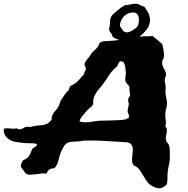

<svg xmlns="http://www.w3.org/2000/svg" viewBox="-126 -936 1020 1040"><path d="M416 -282.2Q449.2 -283.2 480 -283.7Q510.7 -284.2 538.1 -286.1Q542 -288.1 545.4 -289.1Q548.8 -290 556.6 -288.1Q555.7 -293 561 -293.5Q566.4 -293.9 569.3 -295.9Q573.2 -302.7 573.2 -307.1Q573.2 -311.5 571.8 -314.9Q570.3 -318.4 567.9 -322.8Q565.4 -327.1 565.4 -335Q565.4 -342.8 567.9 -351.1Q570.3 -359.4 571.3 -368.2Q572.3 -375 569.8 -382.8Q567.4 -390.6 568.4 -398.4Q569.3 -405.3 574.2 -410.6Q579.1 -416 579.1 -422.9Q579.1 -426.8 577.6 -431.6Q576.2 -436.5 576.2 -441.4Q574.2 -448.2 575.2 -455.1Q576.2 -461.9 574.2 -466.8Q571.3 -474.6 563.5 -481.4Q555.7 -488.3 553.7 -496.1Q550.8 -505.9 553.2 -518.1Q555.7 -530.3 555.7 -542Q554.7 -558.6 552.7 -572.3Q550.8 -585.9 543 -599.6Q532.2 -605.5 526.9 -604Q521.5 -602.5 518.1 -597.2Q514.6 -591.8 512.2 -585Q509.8 -578.1 503.9 -573.2Q477.5 -549.8 462.9 -525.9Q448.2 -502 426.8 -473.6Q418 -462.9 408.7 -452.1Q399.4 -441.4 392.1 -428.7Q384.8 -416 380.9 -402.3Q377 -388.7 378.9 -372.1Q374 -364.3 370.6 -360.4Q367.2 -356.4 363.3 -353.5Q359.4 -350.6 355 -347.2Q350.6 -343.8 344.7 -336.9Q334 -323.2 321.3 -309.1Q308.6 -294.9 304.7 -278.3Q322.3 -273.4 335 -273.4Q347.7 -273.4 359.9 -274.9Q372.1 -276.4 385.3 -278.8Q398.4 -281.2 416 -282.2ZM656.2 -899.4Q662.1 -889.6 669.4 -879.4Q676.8 -869.1 681.2 -856.9Q685.5 -844.7 686.5 -830.1Q687.5 -815.4 680.7 -796.9Q676.8 -786.1 668 -775.4Q659.2 -764.6 651.4 -756.8Q646.5 -752 640.6 -747.1Q634.8 -742.2 628.9 -737.3Q631.8 -737.3 634.3 -737.8Q636.7 -738.3 639.6 -738.3Q657.2 -740.2 673.3 -739.3Q689.5 -738.3 699.2 -742.2Q712.9 -730.5 727.1 -719.2Q741.2 -708 753.9 -695.3Q757.8 -675.8 760.7 -659.2Q763.7 -642.6 761.7 -626Q759.8 -618.2 755.4 -611.3Q751 -604.5 752 -595.7Q752 -581.1 760.7 -566.9Q769.5 -552.7 773.4 -536.1Q774.4 -528.3 771 -521Q767.6 -513.7 766.6 -505.9Q765.6 -498 767.6 -488.8Q769.5 -479.5 771.5 -469.7Q771.5 -458 770.5 -446.3Q769.5 -434.6 771.5 -421.9Q773.4 -409.2 776.4 -396Q779.3 -382.8 778.3 -369.1Q776.4 -355.5 772.9 -343.8Q769.5 -332 769.5 -319.3Q768.6 -301.8 771.5 -285.6Q774.4 -269.5 769.5 -252.9Q777.3 -243.2 777.8 -233.9Q778.3 -224.6 776.4 -214.4Q774.4 -204.1 772.5 -193.8Q770.5 -183.6 774.4 -172.9Q776.4 -166 782.2 -160.6Q788.1 -155.3 790 -147.5Q793 -137.7 793.5 -123.5Q793.9 -109.4 793.9 -96.7Q794.9 -65.4 788.6 -41Q782.2 -16.6 781.2 11.7Q781.2 24.4 780.8 40Q780.3 55.7 775.4 64.5Q770.5 70.3 759.8 76.7Q749 83 741.2 84Q726.6 85 707.5 76.2Q688.5 67.4 678.7 57.6Q669.9 47.9 662.6 36.1Q655.3 24.4 647.9 11.7Q640.6 -1 632.8 -12.2Q625 -23.4 615.2 -31.2Q610.4 -34.2 604.5 -37.1Q598.6 -40 595.7 -43.9Q589.8 -53.7 589.4 -65.9Q588.9 -78.1 590.3 -91.3Q591.8 -104.5 593.3 -117.2Q594.7 -129.9 591.8 -139.6Q588.9 -149.4 584 -154.8Q579.1 -160.2 571.8 -162.6Q564.5 -165 555.2 -165.5Q545.9 -166 533.2 -167Q487.3 -169.9 438.5 -172.9Q389.6 -175.8 338.9 -174.8Q328.1 -174.8 323.2 -173.8Q318.4 -172.9 314.5 -172.4Q310.5 -171.9 306.6 -170.9Q302.7 -169.9 293.9 -169.9Q274.4 -168.9 258.8 -167.5Q243.2 -166 231.4 -157.2Q224.6 -152.3 216.8 -137.7Q209 -123 205.1 -115.2Q200.2 -103.5 196.8 -90.8Q193.4 -78.1 189.9 -65.9Q186.5 -53.7 181.6 -43Q176.8 -32.2 168 -24.4Q148.4 -24.4 139.2 -16.1Q129.9 -7.8 126 4.9Q114.3 2 99.1 3.9Q84 5.9 68.8 7.8Q53.7 9.8 39.6 10.3Q25.4 10.7 15.6 4.9Q10.7 2 7.8 -3.4Q4.9 -8.8 1 -13.7Q-2.9 -19.5 -7.3 -24.4Q-11.7 -29.3 -12.7 -34.2Q-14.6 -40 -9.8 -51.3Q-4.9 -62.5 -1 -67.4Q2.9 -70.3 8.3 -72.3Q13.7 -74.2 18.6 -78.1Q32.2 -88.9 38.6 -105Q44.9 -121.1 49.8 -130.9Q56.6 -135.7 65.9 -141.1Q75.2 -146.5 73.2 -155.3Q64.5 -160.2 53.2 -159.7Q42 -159.2 29.3 -160.2Q9.8 -160.2 -10.3 -163.1Q-30.3 -166 -44.9 -168Q-70.3 -172.9 -89.4 -191.4Q-108.4 -210 -105.5 -238.3Q-98.6 -241.2 -90.3 -241.2Q-82 -241.2 -72.8 -240.2Q-63.5 -239.3 -54.2 -238.8Q-44.9 -238.3 -37.1 -241.2Q-28.3 -235.4 -21 -235.4Q-13.7 -235.4 -7.3 -238.3Q-1 -241.2 4.9 -244.6Q10.7 -248 15.6 -249Q20.5 -250 24.4 -249Q28.3 -248 33.2 -248Q41 -248 48.8 -250.5Q56.6 -252.9 67.4 -254.9Q82 -256.8 97.7 -257.8Q113.3 -258.8 124 -263.7Q130.9 -265.6 139.6 -272.9Q148.4 -280.3 152.3 -286.1Q154.3 -291 153.8 -295.4Q153.3 -299.8 155.3 -304.7Q160.2 -321.3 172.4 -334Q184.6 -346.7 192.4 -362.3Q195.3 -370.1 196.8 -374Q198.2 -377.9 199.2 -380.9Q200.2 -383.8 201.7 -387.7Q203.1 -391.6 208 -399.4Q216.8 -413.1 226.1 -425.8Q235.4 -438.5 248 -450.2Q248 -456.1 250 -460.4Q252 -464.8 253.9 -469.7Q280.3 -480.5 296.9 -498Q313.5 -515.6 330.1 -535.2Q329.1 -544.9 334 -549.3Q338.9 -553.7 338.9 -563.5Q338.9 -568.4 335.4 -574.7Q332 -581.1 332 -587.9Q332 -595.7 338.4 -604Q344.7 -612.3 349.6 -619.1Q357.4 -627 361.8 -634.8Q366.2 -642.6 371.1 -649.4Q378.9 -658.2 387.2 -665Q395.5 -671.9 403.3 -681.6Q407.2 -687.5 409.7 -694.8Q412.1 -702.1 418 -707Q426.8 -711.9 442.4 -712.9Q458 -713.9 474.6 -714.8Q485.4 -715.8 497.1 -716.8Q508.8 -717.8 522.5 -719.7Q508.8 -721.7 500.5 -727.1Q492.2 -732.4 483.4 -736.3Q483.4 -743.2 481 -747.6Q478.5 -752 475.1 -756.3Q471.7 -760.7 468.3 -765.6Q464.8 -770.5 464.8 -777.3Q464.8 -782.2 466.8 -788.1Q468.8 -793.9 468.8 -800.8Q470.7 -816.4 471.2 -829.1Q471.7 -841.8 483.4 -855.5Q487.3 -860.4 493.7 -865.2Q500 -870.1 504.9 -875Q515.6 -883.8 527.3 -893.1Q539.1 -902.3 551.8 -908.2Q568.4 -908.2 584 -912.6Q599.6 -917 615.2 -915Q627.9 -913.1 636.2 -907.2Q644.5 -901.4 656.2 -899.4ZM564.5 -760.7Q569.3 -760.7 577.6 -764.2Q585.9 -767.6 593.8 -772.5Q601.6 -777.3 608.9 -783.2Q616.2 -789.1 619.1 -793.9Q623 -798.8 624 -807.1Q625 -815.4 626 -822.3Q628.9 -845.7 618.2 -858.9Q607.4 -872.1 582 -867.2Q557.6 -862.3 541.5 -843.3Q525.4 -824.2 523.4 -795.9Q529.3 -785.2 538.6 -772.5Q547.9 -759.8 564.5 -760.7Z"/></svg>

Font: Trade Winds
Style: Regular
Weight: 400
Designer: Squid
Foundry: Font Diner, Inc DBA Sideshow
Version: Version 1.000